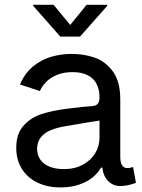

<svg xmlns="http://www.w3.org/2000/svg" viewBox="-20 -781 600 813"><path d="M48.8 -155.3Q48.8 -213.9 78.9 -248Q108.9 -282.2 154.3 -297.4Q199.7 -312.5 261.2 -320.3Q297.9 -325.2 325 -327.9Q352.1 -330.6 373.5 -332Q381.3 -333 387 -335.9Q392.6 -338.9 396.2 -344.7Q399.9 -350.6 400.9 -359.9Q401.4 -362.3 401.4 -368.7Q401.4 -402.8 388.4 -426.8Q375.5 -450.7 350.1 -463.1Q324.7 -475.6 287.1 -475.6Q250 -475.6 221.9 -464.1Q193.8 -452.6 176 -434.6Q158.2 -416.5 148.9 -395.5L64.5 -423.3Q84.5 -470.2 119.4 -499.3Q154.3 -528.3 196.5 -540.5Q238.8 -552.7 284.7 -552.7Q332 -552.7 377.4 -538.3Q422.9 -523.9 456.1 -481Q489.3 -438 489.3 -359.9V-116.7Q489.3 -93.8 496.8 -81.5Q504.4 -69.3 519 -69.3Q525.4 -69.3 530.3 -70.3Q535.2 -71.3 543.5 -73.7L555.7 -6.8Q537.6 0 520.8 3.4Q503.9 6.8 489.3 6.8Q468.3 6.8 451.7 -3.4Q435.1 -13.7 425.3 -31.2Q415.5 -48.8 413.6 -71.3H407.7Q396.5 -50.3 374 -31.2Q351.6 -12.2 316.4 0.2Q281.2 12.7 234.9 12.7Q182.6 12.7 140.1 -7.1Q97.7 -26.9 73.2 -64.9Q48.8 -103 48.8 -155.3ZM401.4 -197.3V-303.2L414.1 -272.5Q394.5 -270 360.8 -264.2Q327.1 -258.3 297.4 -253.4Q283.7 -251 277.1 -250Q270.5 -249 257.3 -246.6Q221.7 -240.7 195.3 -230Q168.9 -219.2 153.1 -199.7Q137.2 -180.2 137.2 -150.9Q137.2 -123 151.6 -103.8Q166 -84.5 191.4 -74.7Q216.8 -64.9 250 -64.9Q296.4 -64.9 330.8 -83.5Q365.2 -102.1 383.3 -132.6Q401.4 -163.1 401.4 -197.3ZM277.3 -675.3 346.7 -760.7H434.1V-756.3L318.8 -626H235.4L120.6 -756.3V-760.7H207Z"/></svg>

Font: Raveo Variable
Style: Regular
Weight: 400
Designer: Jakub Foglar, Rasmus Andersson (Inter)
Foundry: Jakubfoglar.com
Version: Version 1.000;Glyphs 3.2.3 (3260)